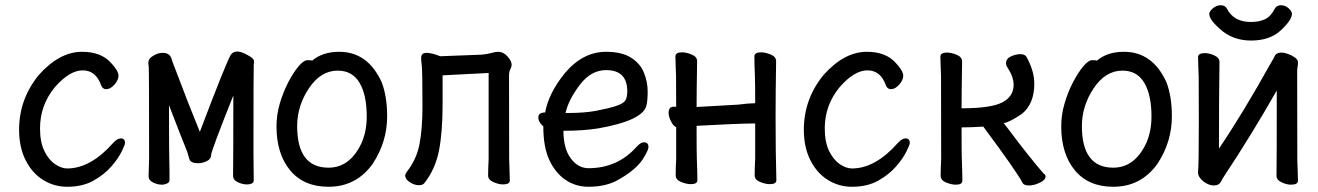

<svg xmlns="http://www.w3.org/2000/svg" viewBox="-20 -690 5040 734"><path d="M237 24Q187 24 145 -2Q103 -28 78 -77.5Q53 -127 53 -194Q53 -311 128 -403Q207 -492 294 -492Q366 -492 404 -450Q433 -419 433 -401Q433 -384 417.5 -366.5Q402 -349 386 -349Q373 -349 367 -363Q347 -421 296 -421Q246 -421 190 -357Q133 -288 133 -199Q133 -147 149.5 -113Q166 -79 190.5 -62.5Q215 -46 237 -46Q326 -46 412 -143Q428 -161 442 -161Q458 -161 458 -143Q458 -137 445 -110.5Q432 -84 405.5 -53.5Q379 -23 337.5 0.5Q296 24 237 24Z M599 16Q582 16 565 7.5Q548 -1 548 -16L550 -81Q550 -431 548.5 -437.5Q547 -444 547 -450Q547 -454 548 -455Q548 -466 566 -477Q584 -488 602 -488Q627 -488 635 -468Q636 -462 647 -434Q698 -298 744 -186Q844 -450 862 -480Q870 -493 887 -493Q898 -493 912.5 -486.5Q927 -480 939 -472Q951 -464 951 -456Q951 -449 950 -441.5Q949 -434 949 -106L950 -1Q950 15 923 15Q907 15 889 6.5Q871 -2 871 -18Q872 -81 872 -325Q787 -112 787 -97Q787 -82 770.5 -74Q754 -66 737 -66Q709 -66 704 -81.5Q699 -97 696 -109Q674 -163 626 -288Q626 -97 628 -30V-1Q628 7 618.5 11.5Q609 16 599 16Z M1236 24Q1141 24 1089 -39Q1037 -102 1037 -207Q1037 -252 1050 -295.5Q1063 -339 1082 -375.5Q1101 -412 1121 -436Q1141 -460 1155 -460Q1172 -460 1173 -458Q1213 -492 1277 -492Q1386 -492 1439 -376Q1460 -322 1460 -245Q1460 -148 1405 -64Q1342 24 1236 24ZM1236 -49Q1318 -49 1362 -143Q1382 -188 1382 -245Q1382 -327 1354.5 -373.5Q1327 -420 1271 -420Q1206 -420 1161 -352.5Q1116 -285 1116 -208Q1116 -49 1236 -49Z M1582 18Q1564 18 1546.5 6.5Q1529 -5 1529 -19Q1529 -24 1535 -33Q1573 -81 1584 -140.5Q1595 -200 1595 -281Q1595 -417 1592.5 -438Q1590 -459 1590 -469Q1590 -488 1611 -488Q1630 -488 1663 -475L1821 -481Q1843 -483 1858.5 -487.5Q1874 -492 1885 -492Q1904 -492 1920 -474.5Q1936 -457 1936 -442Q1936 -435 1931 -425.5Q1926 -416 1926 -402Q1926 -101 1926.5 -80.5Q1927 -60 1928 -36Q1929 -12 1929 0Q1929 15 1903 15Q1886 15 1866 6Q1846 -3 1846 -19Q1846 -43 1848 -81V-411L1672 -402V-291Q1672 -184 1658 -113.5Q1644 -43 1603 9Q1597 18 1582 18Z M2230 24Q2180 24 2141 -3Q2102 -30 2079.5 -79.5Q2057 -129 2057 -207Q2038 -223 2038 -241Q2038 -260 2064 -260Q2077 -333 2139 -410Q2208 -492 2297 -492Q2357 -492 2392.5 -469.5Q2428 -447 2442 -411.5Q2456 -376 2456 -340Q2456 -305 2451 -286Q2437 -229 2266 -199Q2209 -190 2134 -190Q2134 -122 2162 -84.5Q2190 -47 2230 -47Q2340 -47 2413 -128Q2429 -146 2441 -146Q2459 -146 2459 -128Q2459 -118 2445 -94Q2417 -41 2333 3Q2289 24 2230 24ZM2142 -258H2150Q2215 -258 2259.5 -266.5Q2304 -275 2332.5 -284Q2361 -293 2369.5 -304.5Q2378 -316 2378 -341Q2378 -422 2297 -422Q2239 -422 2196 -365Q2153 -308 2142 -258Z M2621 14Q2604 14 2583.5 5.5Q2563 -3 2563 -20Q2563 -45 2565 -83V-204Q2555 -207 2545.5 -225.5Q2536 -244 2536 -258Q2536 -282 2555 -282H2565Q2565 -377 2564.5 -398Q2564 -419 2563 -441.5Q2562 -464 2562 -474Q2562 -490 2587 -490Q2604 -490 2624.5 -481.5Q2645 -473 2645 -456Q2643 -338 2643 -281L2802 -290Q2841 -295 2857 -295Q2867 -295 2867 -296Q2867 -378 2866 -398Q2864 -442 2864 -474Q2864 -490 2889 -490Q2906 -490 2926.5 -481.5Q2947 -473 2947 -456Q2945 -338 2945 -238Q2945 -109 2948 -1Q2948 14 2923 14Q2906 14 2885.5 5.5Q2865 -3 2865 -20Q2865 -45 2867 -83V-218Q2804 -218 2643 -209Q2643 -102 2644 -81Q2646 -36 2646 -1Q2646 14 2621 14Z M3237 24Q3187 24 3145 -2Q3103 -28 3078 -77.5Q3053 -127 3053 -194Q3053 -311 3128 -403Q3207 -492 3294 -492Q3366 -492 3404 -450Q3433 -419 3433 -401Q3433 -384 3417.5 -366.5Q3402 -349 3386 -349Q3373 -349 3367 -363Q3347 -421 3296 -421Q3246 -421 3190 -357Q3133 -288 3133 -199Q3133 -147 3149.5 -113Q3166 -79 3190.5 -62.5Q3215 -46 3237 -46Q3326 -46 3412 -143Q3428 -161 3442 -161Q3458 -161 3458 -143Q3458 -137 3445 -110.5Q3432 -84 3405.5 -53.5Q3379 -23 3337.5 0.5Q3296 24 3237 24Z M3914 19Q3894 19 3889 9Q3869 -31 3739 -206Q3694 -203 3656 -203Q3656 -100 3657 -79Q3659 -34 3659 1Q3659 16 3634 16Q3617 16 3596.5 7.5Q3576 -1 3576 -18Q3576 -43 3578 -81Q3578 -376 3577.5 -397Q3577 -418 3576 -440.5Q3575 -463 3575 -473Q3575 -489 3600 -489Q3617 -489 3637.5 -480.5Q3658 -472 3658 -455Q3656 -337 3656 -276Q3768 -276 3811.5 -298.5Q3855 -321 3855 -366Q3855 -396 3832 -431Q3826 -440 3826 -448Q3826 -466 3845 -474.5Q3864 -483 3880 -483Q3898 -483 3904 -473Q3934 -419 3934 -370Q3934 -293 3887 -255Q3842 -224 3817 -219L3826 -208Q3915 -89 3971 -25Q3977 -23 3977 -15Q3977 -2 3955 8.5Q3933 19 3914 19Z M4236 24Q4141 24 4089 -39Q4037 -102 4037 -207Q4037 -252 4050 -295.5Q4063 -339 4082 -375.5Q4101 -412 4121 -436Q4141 -460 4155 -460Q4172 -460 4173 -458Q4213 -492 4277 -492Q4386 -492 4439 -376Q4460 -322 4460 -245Q4460 -148 4405 -64Q4342 24 4236 24ZM4236 -49Q4318 -49 4362 -143Q4382 -188 4382 -245Q4382 -327 4354.5 -373.5Q4327 -420 4271 -420Q4206 -420 4161 -352.5Q4116 -285 4116 -208Q4116 -49 4236 -49Z M4621 19Q4600 19 4580 3Q4560 -13 4560 -31Q4563 -61 4563 -225Q4563 -374 4562.5 -395Q4562 -416 4561 -438.5Q4560 -461 4560 -471Q4560 -487 4586 -487Q4603 -487 4622.5 -478Q4642 -469 4642 -453Q4640 -335 4640 -122Q4731 -256 4844 -459Q4846 -460 4852.5 -474.5Q4859 -489 4878 -489Q4889 -489 4903.5 -484Q4918 -479 4930 -470.5Q4942 -462 4942 -452Q4942 -441 4940.5 -434.5Q4939 -428 4939 -415Q4939 -100 4939.5 -79.5Q4940 -59 4941 -35Q4942 -11 4942 1Q4942 16 4915 16Q4899 16 4879.5 7Q4860 -2 4860 -18Q4861 -81 4861 -344Q4764 -174 4664 -23Q4655 -10 4647.5 4.5Q4640 19 4621 19ZM4643 -580Q4603 -615 4603 -637Q4603 -647 4617 -658.5Q4631 -670 4647 -670Q4664 -670 4671 -656Q4697 -606 4762 -606Q4794 -606 4816 -616.5Q4838 -627 4853 -656Q4860 -670 4877 -670Q4893 -670 4906 -658.5Q4919 -647 4919 -637Q4919 -614 4877 -574.5Q4835 -535 4763 -535Q4691 -535 4643 -580Z"/></svg>

Font: LXGW WenKai Mono Medium
Style: Regular
Weight: 500
Monospace: yes
Designer: LXGW / Fontworks Inc.
Foundry: LXGW / Fontworks Inc.
Version: Version 1.520; June 14, 2025